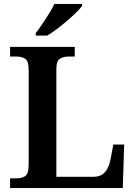

<svg xmlns="http://www.w3.org/2000/svg" viewBox="-20 -951 684 971"><path d="M31 0V-49H64Q90 -49 107.5 -60.5Q125 -72 125 -117V-597Q125 -642 107.5 -653.5Q90 -665 64 -665H31V-714H358V-665H326Q301 -665 283 -654Q265 -643 265 -601V-57H454Q480 -57 497 -68.5Q514 -80 524 -100Q534 -120 539 -145L553 -220H608L601 0ZM161 -784Q176 -803 193.5 -829Q211 -855 228 -882Q245 -909 255 -931H395V-921Q386 -908 365.5 -888Q345 -868 319.5 -846Q294 -824 268 -804.5Q242 -785 219 -771H161Z"/></svg>

Font: Noto Naskh Arabic SemiBold
Style: Regular
Weight: 600
Designer: Monotype Design Team, David Williams, Mohamad Dakak and Nizar Qandah
Foundry: Monotype Imaging Inc.
Version: Version 2.016